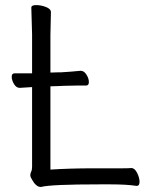

<svg xmlns="http://www.w3.org/2000/svg" viewBox="-20 -725 587 754"><path d="M178 -440 209 -441H220Q256 -443 296 -447H297Q310 -447 319.5 -432Q329 -417 329 -403Q329 -389 318 -389H279Q251 -389 231 -388L209 -387L178 -386V-59Q256 -64 345 -64H458Q482 -64 495 -65H496Q509 -65 518.5 -46Q528 -27 528 -11Q528 5 517 5H516Q477 -1 413 -1H372Q180 -1 142 9H139Q122 9 106 -19Q99 -30 99 -37Q99 -44 102.5 -51Q106 -58 106 -70V-383Q91 -382 58 -380H57Q44 -380 35 -395Q26 -410 26 -423.5Q26 -437 37 -437H106V-589L103 -695Q103 -705 122 -705Q141 -705 160.5 -697.5Q180 -690 180 -677L178 -588Z"/></svg>

Font: QiushuiShotai Bright
Style: Regular
Weight: 400
Designer: Christian Thalmann (Catharsis Fonts)
Version: Version 1.250;